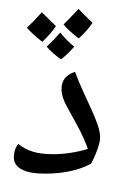

<svg xmlns="http://www.w3.org/2000/svg" viewBox="-20 -814 454 751"><path d="M156.2 -134.8Q95.2 -134.8 64.7 -151.4Q34.2 -168 34.2 -198.2Q34.2 -230.5 51.8 -251Q76.7 -230.5 108.6 -220.7Q140.6 -210.9 188 -210.9Q254.4 -210.9 323.7 -231.4Q308.1 -275.9 282.2 -323.2L248 -385.7Q232.9 -412.1 226.8 -430.2Q220.7 -448.2 220.7 -466.8Q220.7 -515.6 273.4 -533.2Q288.6 -492.2 305.7 -455.3Q322.8 -418.5 337.4 -386.2Q352.1 -354 361.8 -326.2Q371.6 -298.3 371.6 -275.4Q371.6 -260.7 362.3 -233.2Q353 -205.6 336.4 -173.8Q263.7 -134.8 156.2 -134.8ZM218.8 -572.3ZM214.4 -105.5ZM214.4 -83ZM198.7 -711.9Q181.2 -684.6 145.5 -650.4Q105.5 -681.6 85.4 -705.6Q108.4 -726.6 143.6 -766.1Q154.3 -754.9 198.7 -711.9ZM341.8 -724.6Q323.7 -696.8 288.1 -663.6Q253.4 -689.5 228.5 -718.3Q245.1 -733.9 287.1 -779.3Q301.8 -763.2 341.8 -724.6ZM270.5 -631.3Q238.8 -596.7 218.8 -582Q187.5 -603 162.6 -631.3Q189.9 -657.2 215.8 -686.5Q241.2 -654.8 270.5 -631.3ZM218.8 -572.3ZM213.9 -793.9Z"/></svg>

Font: Noto Naskh Arabic UI
Style: Regular
Weight: 400
Designer: Monotype Design team
Foundry: Monotype Imaging Inc.
Version: Version 1.05